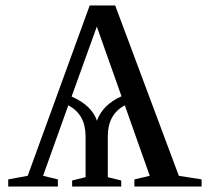

<svg xmlns="http://www.w3.org/2000/svg" viewBox="-20 -680 762 700"><path d="M715 0H470V-26L526 -39L435 -296Q373 -263 373 -183V-34L422 -22V0H243V-22L292 -34V-183Q292 -263 229 -296L137 -39L191 -26V0H10V-26L81 -39L307 -660H400L632 -39L715 -26ZM333 -241V-239Q354 -298 423 -329L333 -583L241 -328Q314 -296 333 -241Z"/></svg>

Font: Libra Serif Modern
Style: Regular
Weight: 400
Designer: Stefan Peev, Context Ltd
Foundry: Stefan Peev, Context Ltd
Version: Version 1.000